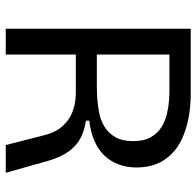

<svg xmlns="http://www.w3.org/2000/svg" viewBox="-28 -672 700 685"><g transform="rotate(90 322.5 -330.0)"><path d="M83 0V-660H313Q361 -660 402 -652Q443 -644 475.5 -629Q508 -614 531 -590.5Q554 -567 566 -536.5Q578 -506 578 -467Q578 -433 567.5 -404Q557 -375 536.5 -353Q516 -331 484.5 -317Q453 -303 411 -298V-286Q446 -281 473 -267Q500 -253 520.5 -225Q541 -197 555 -149L597 0H498L464 -133Q454 -176 431.5 -201.5Q409 -227 378.5 -238.5Q348 -250 311 -250H175V0ZM175 -325H285Q305 -325 331 -326.5Q357 -328 384 -333.5Q411 -339 433.5 -353Q456 -367 470 -391.5Q484 -416 484 -454Q484 -493 470 -517.5Q456 -542 434 -555.5Q412 -569 387 -575Q362 -581 339.5 -582.5Q317 -584 301 -584H175Z"/></g></svg>

Font: Bricolage Grotesque 48pt Condensed ExtraBold
Style: Regular
Weight: 400
Version: Version 1.000;gftools[0.9.30]